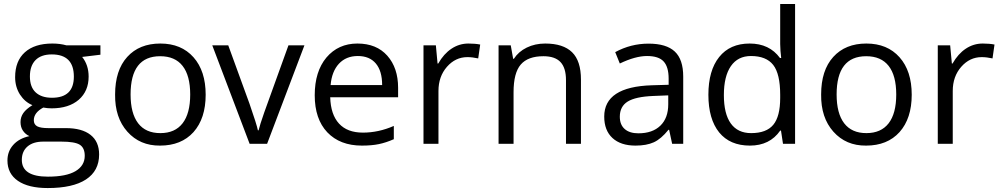

<svg xmlns="http://www.w3.org/2000/svg" viewBox="-20 -728 5068 972"><path d="M242.2 -452.5Q188.1 -452.5 159.8 -423.7Q131.4 -394.8 131.4 -341Q131.4 -287.2 160.8 -260.1Q190.1 -233.1 243.2 -233.1Q353.9 -233.1 353.9 -340.2Q353.9 -452.5 242.2 -452.5ZM488.4 -498.5V-451L395.9 -439.8Q428.7 -398.9 428.7 -340.2Q428.7 -266.9 378.7 -223Q328.1 -179.5 241.2 -179.5Q220.4 -179.5 199.2 -183.5Q151.2 -157.7 151.2 -119.3Q151.2 -98.1 168.1 -88.7Q185 -79.4 225.5 -79.4H314Q394.8 -79.4 438.3 -45.2Q481.8 -11.1 481.8 54.1Q481.8 137 415.3 180.5Q348.8 224 221.4 224Q123.9 224 70.8 187.6Q17.7 151.2 17.7 84.4Q17.7 38.4 47 5.6Q76.3 -27.3 128.9 -38.9Q108.7 -48 96.3 -66.2Q83.9 -84.4 83.9 -110Q83.9 -135.5 98.1 -155.7Q112.2 -175.9 144.1 -195.7Q105.7 -211.3 80.9 -249.7Q56.6 -288.2 56.6 -337.2Q56.6 -419.1 105.9 -463.3Q155.2 -507.6 245.2 -507.6Q284.1 -507.6 316 -498.5ZM199.2 -11.1Q147.6 -11.1 119.1 13.7Q90.5 38.4 90.5 81.4Q90.5 166.3 222.4 166.3Q315.5 166.3 362.2 138.5Q409 110.7 409 60.7Q409 20.7 384 4.8Q358.9 -11.1 289.7 -11.1Z M959.6 -59.2Q897.9 9.1 790.2 9.1Q688.6 10.1 624.9 -61.2Q561.2 -132.5 562.7 -249.7Q562.7 -372.1 624.1 -439.8Q685.5 -507.6 791.7 -507.6Q897.9 -507.6 959.6 -438.1Q1021.2 -368.6 1021.2 -248.5Q1021.2 -128.4 959.6 -59.2ZM790.7 -443.4Q641.1 -443.4 641.1 -249.7Q641.1 -154.2 679.2 -104.1Q717.4 -54.1 791.7 -54.1Q866 -54.1 904.4 -103.9Q942.9 -153.7 942.9 -249.5Q942.9 -345.3 904.4 -394.3Q866 -443.4 790.7 -443.4Z M1332.2 0H1243.7L1054.6 -498.5H1135.5L1243.2 -202.7Q1279.6 -98.1 1285.6 -68.3H1289.2Q1294.7 -93 1317.7 -158.7Q1340.7 -224.5 1440.3 -498.5H1521.2Z M1811.9 9.1Q1701.2 9.1 1637 -58.1Q1573.3 -125.4 1573.3 -245.7Q1573.3 -366 1632.5 -436.8Q1692.6 -507.6 1789.4 -507.6Q1886.2 -507.6 1940.8 -445.9Q1995.4 -384.2 1995.4 -283.6V-235.6H1651.7Q1654.2 -148.1 1696.2 -102.4Q1738.1 -56.6 1817.2 -56.6Q1896.4 -56.6 1973.7 -90.5V-23.3Q1934.8 -6.1 1898.4 1.5Q1862 9.1 1811.9 9.1ZM1914.6 -297.3Q1914.6 -368.6 1882.7 -406.5Q1850.9 -444.4 1791.5 -444.4Q1732.1 -444.4 1695.9 -405.5Q1659.8 -366.5 1653.7 -297.3Z M2351.4 -507.6Q2385.7 -507.6 2411 -502.5L2400.9 -432.3Q2371.1 -438.8 2346.3 -438.8Q2285.6 -438.8 2242.7 -389.8Q2199.7 -340.7 2199.7 -267.4V0H2123.9V-498.5H2186.6L2195.1 -406.5H2198.7Q2226.5 -455.5 2265.7 -481.5Q2304.9 -507.6 2351.4 -507.6Z M2921.1 0H2845.3V-322.5Q2845.3 -384.2 2817.5 -413.8Q2789.7 -443.4 2731 -443.4Q2652.7 -443.4 2616.3 -401.2Q2579.9 -358.9 2579.9 -261.4V0H2504V-498.5H2565.7L2577.9 -430.2H2581.4Q2604.7 -466.6 2646.6 -487.1Q2688.6 -507.6 2740.1 -507.6Q2831.1 -507.6 2876.1 -463.6Q2921.1 -419.6 2921.1 -325.1Z M3117.8 -137Q3117.8 -96.6 3142.6 -74.8Q3167.3 -53.1 3211.8 -53.1Q3283.1 -53.1 3323.1 -91.8Q3363 -130.4 3363 -200.2V-245.2L3287.7 -242.2Q3197.7 -238.6 3157.7 -213.9Q3117.8 -189.1 3117.8 -137ZM3438.8 0H3382.7L3367.5 -70.8H3364Q3326.6 -24.3 3289.7 -7.6Q3252.8 9.1 3197.2 9.1Q3122.3 9.1 3080.6 -29.3Q3038.9 -67.7 3038.9 -138Q3038.9 -288.7 3280.1 -296.3L3365 -298.8V-329.6Q3365 -389.3 3339.7 -416.8Q3314.5 -444.4 3255.6 -444.4Q3196.7 -444.4 3117.8 -406.5L3094.5 -464.1Q3173.4 -507.1 3263.4 -507.1Q3353.4 -507.1 3396.1 -467.1Q3438.8 -427.2 3438.8 -340.2Z M3782.6 -54.1Q3860 -54.1 3894.8 -96.3Q3929.7 -138.5 3929.7 -232.1V-247.7Q3929.7 -354.4 3894.3 -399.4Q3858.9 -444.4 3781.6 -444.4Q3715.4 -444.4 3680 -393.1Q3644.6 -341.8 3644.6 -246.7Q3644.6 -151.7 3679.7 -102.9Q3714.9 -54.1 3782.6 -54.1ZM3620.8 -57.6Q3566.2 -125.4 3566.2 -248.2Q3566.2 -371.1 3620.8 -439.3Q3675.4 -507.6 3775.3 -507.6Q3875.1 -507.6 3928.7 -434.3H3934.8L3931.2 -470.2L3929.7 -505.1V-707.8H4005.1V0H3943.9L3933.8 -66.7H3929.7Q3877.1 9.1 3776.3 9.1Q3675.4 9.1 3620.8 -57.6Z M4533.9 -59.2Q4472.2 9.1 4364.5 9.1Q4262.9 10.1 4199.2 -61.2Q4135.5 -132.5 4137 -249.7Q4137 -372.1 4198.4 -439.8Q4259.9 -507.6 4366 -507.6Q4472.2 -507.6 4533.9 -438.1Q4595.6 -368.6 4595.6 -248.5Q4595.6 -128.4 4533.9 -59.2ZM4365 -443.4Q4215.4 -443.4 4215.4 -249.7Q4215.4 -154.2 4253.5 -104.1Q4291.7 -54.1 4366 -54.1Q4440.3 -54.1 4478.8 -103.9Q4517.2 -153.7 4517.2 -249.5Q4517.2 -345.3 4478.8 -394.3Q4440.3 -443.4 4365 -443.4Z M4955 -507.6Q4989.4 -507.6 5014.7 -502.5L5004.6 -432.3Q4974.7 -438.8 4949.9 -438.8Q4889.3 -438.8 4846.3 -389.8Q4803.3 -340.7 4803.3 -267.4V0H4727.5V-498.5H4790.2L4798.8 -406.5H4802.3Q4830.1 -455.5 4869.3 -481.5Q4908.5 -507.6 4955 -507.6Z"/></svg>

Font: Khula
Style: Regular
Weight: 400
Designer: Erin McLaughlin, Steve Matteson
Version: Version 1.000;PS 1.0;hotconv 1.0.72;makeotf.lib2.5.5900; ttf